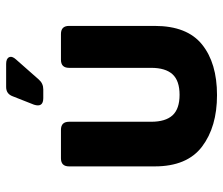

<svg xmlns="http://www.w3.org/2000/svg" viewBox="-72 -658 744 641"><g transform="rotate(-90 300.5 -337.0)"><path d="M304 15Q198 15 132 -35Q66 -85 66 -193V-479Q66 -506 93 -506H188Q215 -506 215 -479V-205Q215 -157 236.5 -133.5Q258 -110 305 -110Q352 -110 373.5 -133.5Q395 -157 395 -205V-479Q395 -506 422 -506H508Q535 -506 535 -479V-193Q535 -85 473 -35Q411 15 304 15ZM294 -565Q262 -565 272 -596L300 -667Q308 -689 331 -689H408Q426 -689 430.5 -679Q435 -669 423 -656L356 -580Q343 -565 323 -565Z"/></g></svg>

Font: Pitagon Sans
Style: Bold
Weight: 700
Designer: Travis Tran
Foundry: Pitagon
Version: Version 1.001; ttfautohint (v1.8.4.7-5d5b);gftools[0.9.26]